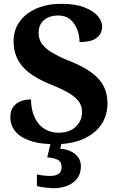

<svg xmlns="http://www.w3.org/2000/svg" viewBox="-20 -744 620 1004"><path d="M269 10Q201 10 155.5 -2.5Q110 -15 83 -35.5Q56 -56 45 -81Q34 -106 34 -130Q34 -165 49 -185Q64 -205 88 -214.5Q112 -224 142 -224Q143 -167 162 -128Q181 -89 213.5 -69.5Q246 -50 285 -50Q344 -50 376.5 -81.5Q409 -113 409 -158Q409 -192 390 -216Q371 -240 334 -261Q297 -282 241 -304Q171 -333 129.5 -366Q88 -399 69.5 -439.5Q51 -480 51 -528Q51 -589 84 -633Q117 -677 173 -700.5Q229 -724 300 -724Q373 -724 420 -706Q467 -688 490.5 -661Q514 -634 514 -604Q514 -569 486 -546.5Q458 -524 396 -524Q396 -557 384 -589Q372 -621 347.5 -642Q323 -663 284 -663Q239 -663 210.5 -639.5Q182 -616 182 -571Q182 -543 196 -519.5Q210 -496 246.5 -472.5Q283 -449 351 -422Q420 -394 462 -362Q504 -330 523 -291.5Q542 -253 542 -204Q542 -139 508.5 -91Q475 -43 413.5 -16.5Q352 10 269 10ZM260 240Q244 240 217.5 237Q191 234 173 229V168Q191 172 209.5 174Q228 176 241 176Q270 176 286 165.5Q302 155 302 130Q302 101 280.5 91Q259 81 227 79L248 -9H305L295 34Q328 36 352 48Q376 60 389.5 79.5Q403 99 403 126Q403 179 363.5 209.5Q324 240 260 240Z"/></svg>

Font: Noto Rashi Hebrew
Style: Bold
Weight: 700
Version: Version 1.006